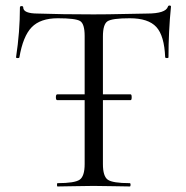

<svg xmlns="http://www.w3.org/2000/svg" viewBox="-20 -674 672 694"><path d="M587 -650Q588 -654 593 -654Q598 -654 598 -650Q589 -560 589 -467Q589 -464 583.5 -464Q578 -464 577 -467Q574 -545 545 -576.5Q516 -608 449 -608Q385 -608 368.5 -597Q352 -586 352 -542V-333H452Q456 -333 456 -322.5Q456 -312 452 -312H352V-81Q352 -37 369.5 -24.5Q387 -12 449 -12Q452 -12 452 -6Q452 0 449 0Q433 0 390 -1Q347 -2 318 -2Q292 -2 248 -1Q204 0 188 0Q186 0 186 -6Q186 -12 188 -12Q250 -12 268 -24.5Q286 -37 286 -81V-312H187Q182 -312 182 -322.5Q182 -333 187 -333H286V-544Q286 -588 269.5 -598Q253 -608 189 -608Q126 -608 94.5 -575.5Q63 -543 50 -466Q49 -464 43.5 -464Q38 -464 38 -467Q52 -559 52 -647Q52 -652 58 -652Q64 -652 64 -647Q64 -625 117 -625Q203 -622 318 -622Q370 -622 430.5 -623.5Q491 -625 511 -625Q579 -625 587 -650Z"/></svg>

Font: Cormorant
Style: Regular
Weight: 400
Designer: Christian Thalmann (Catharsis Fonts)
Version: Version 1.000;PS 001.000;hotconv 1.0.70;makeotf.lib2.5.58329